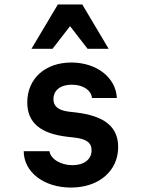

<svg xmlns="http://www.w3.org/2000/svg" viewBox="-20 -832 640 866"><path d="M87 -150C87 -56 178 14 300 14C426 14 513 -61 513 -169C513 -260 451 -310 320 -325L293 -328C243 -334 221 -352 221 -385C221 -425 253 -450 304 -450C354 -450 391 -426 395 -390H507C503 -482 416 -550 302 -550C183 -550 103 -477 103 -370C103 -279 162 -229 285 -215L312 -212C369 -206 393 -189 393 -154C393 -113 359 -87 307 -87C254 -87 209 -114 203 -150ZM122 -612H217L296 -714L375 -612H470L351 -812H241Z"/></svg>

Font: CommitMono
Style: Bold
Weight: 700
Monospace: yes
Designer: Eigil Nikolajsen
Foundry: Eigil Nikolajsen
Version: Version 1.143